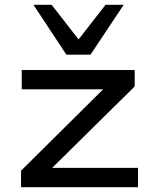

<svg xmlns="http://www.w3.org/2000/svg" viewBox="-20 -784 640 804"><path d="M68 0V-69L444 -442L446 -410H71V-491H544V-422L166 -49L164 -81H558V0ZM258 -555 120 -764H196L309 -619L422 -764H498L359 -555Z"/></svg>

Font: Nunito Sans 10pt Expanded Medium
Style: Regular
Weight: 500
Width: 7
Designer: Vernon Adams
Foundry: Vernon Adams
Version: Version 3.101;gftools[0.9.27]